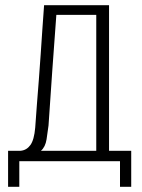

<svg xmlns="http://www.w3.org/2000/svg" viewBox="-20 -611 543 736"><path d="M11 105V-33H59Q82 -35 96.5 -55Q111 -75 115 -122Q118 -164 121.5 -211Q125 -258 129 -306.5Q133 -355 136 -403.5Q139 -452 142.5 -500Q146 -548 149 -591H398V-33H483V105H440V7H54V105ZM137 -33H349V-554H196Q188 -447 180.5 -341.5Q173 -236 166 -130Q163 -106 158.5 -77Q154 -48 137 -33Z"/></svg>

Font: Alumni Sans Light
Style: Regular
Weight: 300
Version: Version 1.018